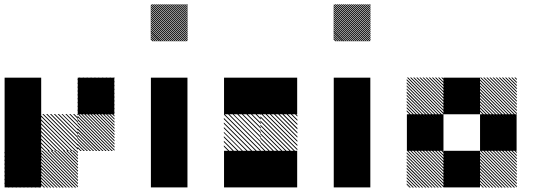

<svg xmlns="http://www.w3.org/2000/svg" viewBox="-21 -854 2541 875"><path d="M167.5 -162.5 162.5 -167.5H167.5ZM167.5 -145 145 -167.5H150.8L167.5 -150.8ZM167.5 -127.5 127.5 -167.5H133.3L167.5 -133.3ZM167.5 -110 110 -167.5H115.8L167.5 -115.8ZM167.5 -92.5 92.5 -167.5H97.5L167.5 -97.5ZM167.5 -75 75 -167.5H80.8L167.5 -80.8ZM167.5 -57.5 57.5 -167.5H63.3L167.5 -63.3ZM167.5 -40 40 -167.5H45.8L167.5 -45.8ZM167.5 -22.5 22.5 -167.5H28.3L167.5 -28.3ZM167.5 -5 5 -167.5H10.8L167.5 -10.8ZM155.8 0.8 -0.8 -155.8V-161.7L161.7 0.8ZM138.3 0.8 -0.8 -138.3V-144.2L144.2 0.8ZM120.8 0.8 -0.8 -120.8V-126.7L126.7 0.8ZM103.3 0.8 -0.8 -103.3V-109.2L109.2 0.8ZM85.8 0.8 -0.8 -85.8V-91.7L91.7 0.8ZM68.3 0.8 -0.8 -68.3V-74.2L74.2 0.8ZM50.8 0.8 -0.8 -50.8V-56.7L56.7 0.8ZM33.3 0.8 -0.8 -33.3V-39.2L39.2 0.8ZM15.8 0.8 -0.8 -15.8V-21.7L21.7 0.8ZM167.5 -167.5H168.3L167.5 -168.3ZM333.3 -500H500V-333.3H333.3ZM334.2 -155.8 322.5 -167.5H328.3L334.2 -161.7ZM334.2 -141.7 308.3 -167.5H314.2L334.2 -147.5ZM334.2 -127.5 294.2 -167.5H300L334.2 -133.3ZM334.2 -113.3 280 -167.5H285.8L334.2 -119.2ZM334.2 -99.2 265.8 -167.5H271.7L334.2 -105ZM334.2 -85 251.7 -167.5H257.5L334.2 -90.8ZM334.2 -70.8 237.5 -167.5H243.3L334.2 -76.7ZM334.2 -56.7 223.3 -167.5H229.2L334.2 -62.5ZM334.2 -42.5 209.2 -167.5H215L334.2 -48.3ZM334.2 -28.3 195 -167.5H200.8L334.2 -34.2ZM334.2 -14.2 180.8 -167.5H186.7L334.2 -20ZM334.2 0 166.7 -167.5H172.5L334.2 -5.8ZM320.8 0.8 165.8 -154.2V-160L326.7 0.8ZM306.7 0.8 165.8 -140V-145.8L312.5 0.8ZM292.5 0.8 165.8 -125.8V-131.7L298.3 0.8ZM278.3 0.8 165.8 -111.7V-117.5L284.2 0.8ZM263.3 0.8 165.8 -96.7V-103.3L270 0.8ZM250 0.8 165.8 -83.3V-89.2L255.8 0.8ZM235.8 0.8 165.8 -69.2V-75L241.7 0.8ZM221.7 0.8 165.8 -55V-60.8L227.5 0.8ZM207.5 0.8 165.8 -40.8V-46.7L213.3 0.8ZM193.3 0.8 165.8 -26.7V-32.5L199.2 0.8ZM179.2 0.8 165.8 -12.5V-18.3L185 0.8ZM500.8 -322.5 489.2 -334.2H495L500.8 -328.3ZM500.8 -308.3 475 -334.2H480.8L500.8 -314.2ZM500.8 -294.2 460.8 -334.2H466.7L500.8 -300ZM500.8 -280 446.7 -334.2H452.5L500.8 -285.8ZM500.8 -265.8 432.5 -334.2H438.3L500.8 -271.7ZM500.8 -251.7 418.3 -334.2H424.2L500.8 -257.5ZM500.8 -237.5 404.2 -334.2H410L500.8 -243.3ZM500.8 -223.3 390 -334.2H395.8L500.8 -229.2ZM500.8 -209.2 375.8 -334.2H381.7L500.8 -215ZM500.8 -195 361.7 -334.2H367.5L500.8 -200.8ZM500.8 -180.8 347.5 -334.2H353.3L500.8 -186.7ZM500.8 -166.7 333.3 -334.2H339.2L500.8 -172.5ZM487.5 -165.8 332.5 -320.8V-326.7L493.3 -165.8ZM473.3 -165.8 332.5 -306.7V-312.5L479.2 -165.8ZM459.2 -165.8 332.5 -292.5V-298.3L465 -165.8ZM445 -165.8 332.5 -278.3V-284.2L450.8 -165.8ZM430 -165.8 332.5 -263.3V-270L436.7 -165.8ZM416.7 -165.8 332.5 -250V-255.8L422.5 -165.8ZM402.5 -165.8 332.5 -235.8V-241.7L408.3 -165.8ZM388.3 -165.8 332.5 -221.7V-227.5L394.2 -165.8ZM374.2 -165.8 332.5 -207.5V-213.3L380 -165.8ZM360 -165.8 332.5 -193.3V-199.2L365.8 -165.8ZM345.8 -165.8 332.5 -179.2V-185L351.7 -165.8ZM334.2 -329.2 329.2 -334.2H334.2ZM334.2 -311.7 311.7 -334.2H317.5L334.2 -317.5ZM334.2 -294.2 294.2 -334.2H300L334.2 -300ZM334.2 -276.7 276.7 -334.2H282.5L334.2 -282.5ZM334.2 -259.2 259.2 -334.2H264.2L334.2 -264.2ZM334.2 -241.7 241.7 -334.2H247.5L334.2 -247.5ZM334.2 -224.2 224.2 -334.2H230L334.2 -230ZM334.2 -206.7 206.7 -334.2H212.5L334.2 -212.5ZM334.2 -189.2 189.2 -334.2H195L334.2 -195ZM334.2 -171.7 171.7 -334.2H177.5L334.2 -177.5ZM322.5 -165.8 165.8 -322.5V-328.3L328.3 -165.8ZM305 -165.8 165.8 -305V-310.8L310.8 -165.8ZM287.5 -165.8 165.8 -287.5V-293.3L293.3 -165.8ZM270 -165.8 165.8 -270V-275.8L275.8 -165.8ZM252.5 -165.8 165.8 -252.5V-258.3L258.3 -165.8ZM235 -165.8 165.8 -235V-240.8L240.8 -165.8ZM217.5 -165.8 165.8 -217.5V-223.3L223.3 -165.8ZM200 -165.8 165.8 -200V-205.8L205.8 -165.8ZM182.5 -165.8 165.8 -182.5V-188.3L188.3 -165.8ZM334.2 -334.2H335L334.2 -335ZM500.8 -495.8 495.8 -500.8H500.8ZM500.8 -478.3 478.3 -500.8H484.2L500.8 -484.2ZM500.8 -460.8 460.8 -500.8H466.7L500.8 -466.7ZM500.8 -443.3 443.3 -500.8H449.2L500.8 -449.2ZM500.8 -425.8 425.8 -500.8H430.8L500.8 -430.8ZM500.8 -408.3 408.3 -500.8H414.2L500.8 -414.2ZM500.8 -390.8 390.8 -500.8H396.7L500.8 -396.7ZM500.8 -373.3 373.3 -500.8H379.2L500.8 -379.2ZM500.8 -355.8 355.8 -500.8H361.7L500.8 -361.7ZM500.8 -338.3 338.3 -500.8H344.2L500.8 -344.2ZM489.2 -332.5 332.5 -489.2V-495L495 -332.5ZM471.7 -332.5 332.5 -471.7V-477.5L477.5 -332.5ZM454.2 -332.5 332.5 -454.2V-460L460 -332.5ZM436.7 -332.5 332.5 -436.7V-442.5L442.5 -332.5ZM419.2 -332.5 332.5 -419.2V-425L425 -332.5ZM401.7 -332.5 332.5 -401.7V-407.5L407.5 -332.5ZM384.2 -332.5 332.5 -384.2V-390L390 -332.5ZM366.7 -332.5 332.5 -366.7V-372.5L372.5 -332.5ZM349.2 -332.5 332.5 -349.2V-355L355 -332.5ZM500.8 -500.8H501.7L500.8 -501.7ZM0 -166.7H166.7V0H0ZM0 -333.3H166.7V0H0ZM0 -500H166.7V-166.7H0Z M834.2 -826.7 826.7 -834.2H832.5L834.2 -832.5ZM834.2 -817.5 817.5 -834.2H823.3L834.2 -823.3ZM834.2 -808.3 808.3 -834.2H814.2L834.2 -814.2ZM834.2 -799.2 799.2 -834.2H805L834.2 -805ZM834.2 -790 790 -834.2H795.8L834.2 -795.8ZM834.2 -780.8 780.8 -834.2H786.7L834.2 -786.7ZM834.2 -771.7 771.7 -834.2H777.5L834.2 -777.5ZM834.2 -762.5 762.5 -834.2H768.3L834.2 -768.3ZM834.2 -753.3 753.3 -834.2H759.2L834.2 -759.2ZM834.2 -744.2 744.2 -834.2H750L834.2 -750ZM834.2 -735 735 -834.2H740.8L834.2 -740.8ZM834.2 -725.8 725.8 -834.2H731.7L834.2 -731.7ZM834.2 -716.7 716.7 -834.2H722.5L834.2 -722.5ZM834.2 -707.5 707.5 -834.2H713.3L834.2 -713.3ZM834.2 -698.3 698.3 -834.2H704.2L834.2 -704.2ZM834.2 -689.2 689.2 -834.2H695L834.2 -695ZM834.2 -680 680 -834.2H685.8L834.2 -685.8ZM834.2 -670.8 670.8 -834.2H676.7L834.2 -676.7ZM830 -665.8 665.8 -830 667.5 -834.2 834.2 -667.5ZM820.8 -665.8 665.8 -820.8V-826.7L826.7 -665.8ZM811.7 -665.8 665.8 -811.7V-817.5L817.5 -665.8ZM802.5 -665.8 665.8 -802.5V-808.3L808.3 -665.8ZM793.3 -665.8 665.8 -793.3V-799.2L799.2 -665.8ZM784.2 -665.8 665.8 -784.2V-790L790 -665.8ZM775 -665.8 665.8 -775V-780.8L780.8 -665.8ZM765.8 -665.8 665.8 -765.8V-771.7L771.7 -665.8ZM756.7 -665.8 665.8 -756.7V-762.5L762.5 -665.8ZM747.5 -665.8 665.8 -747.5V-753.3L753.3 -665.8ZM738.3 -665.8 665.8 -738.3V-744.2L744.2 -665.8ZM729.2 -665.8 665.8 -729.2V-735L735 -665.8ZM720 -665.8 665.8 -720V-725.8L725.8 -665.8ZM710 -665.8 665.8 -710V-716.7L716.7 -665.8ZM701.7 -665.8 665.8 -701.7V-707.5L707.5 -665.8ZM692.5 -665.8 665.8 -692.5V-698.3L698.3 -665.8ZM683.3 -665.8 665.8 -683.3V-689.2L689.2 -665.8ZM674.2 -665.8 665.8 -674.2V-680L680 -665.8ZM666.7 -166.7H833.3V0H666.7ZM666.7 -333.3H833.3V0H666.7ZM666.7 -500H833.3V-166.7H666.7Z M1334.2 -322.5 1322.5 -334.2H1328.3L1334.2 -328.3ZM1334.2 -303.3 1303.3 -334.2H1309.2L1334.2 -309.2ZM1334.2 -284.2 1284.2 -334.2H1290L1334.2 -290ZM1334.2 -264.2 1264.2 -334.2H1270.8L1334.2 -270.8ZM1334.2 -245.8 1245.8 -334.2H1251.7L1334.2 -251.7ZM1334.2 -226.7 1226.7 -334.2H1232.5L1334.2 -232.5ZM1334.2 -207.5 1207.5 -334.2H1213.3L1334.2 -213.3ZM1334.2 -188.3 1188.3 -334.2H1194.2L1334.2 -194.2ZM1334.2 -169.2 1169.2 -334.2H1175L1334.2 -175ZM1318.3 -165.8 1165.8 -318.3V-324.2L1324.2 -165.8ZM1299.2 -165.8 1165.8 -299.2V-305L1305 -165.8ZM1280 -165.8 1165.8 -280V-285.8L1285.8 -165.8ZM1260.8 -165.8 1165.8 -260.8V-266.7L1266.7 -165.8ZM1241.7 -165.8 1165.8 -241.7V-247.5L1247.5 -165.8ZM1222.5 -165.8 1165.8 -222.5V-228.3L1228.3 -165.8ZM1203.3 -165.8 1165.8 -203.3V-209.2L1209.2 -165.8ZM1184.2 -165.8 1165.8 -184.2V-190L1190 -165.8ZM1167.5 -330 1163.3 -334.2H1167.5ZM1167.5 -309.2 1142.5 -334.2H1148.3L1167.5 -315ZM1167.5 -288.3 1121.7 -334.2H1127.5L1167.5 -294.2ZM1167.5 -267.5 1100.8 -334.2H1106.7L1167.5 -273.3ZM1167.5 -246.7 1080 -334.2H1085.8L1167.5 -252.5ZM1167.5 -225.8 1059.2 -334.2H1065L1167.5 -231.7ZM1167.5 -205 1038.3 -334.2H1043.3L1167.5 -210ZM1167.5 -184.2 1017.5 -334.2H1023.3L1167.5 -190ZM1165 -165.8 999.2 -331.7 1002.5 -334.2 1167.5 -169.2ZM1144.2 -165.8 999.2 -310.8V-316.7L1150 -165.8ZM1123.3 -165.8 999.2 -290V-295.8L1129.2 -165.8ZM1102.5 -165.8 999.2 -269.2V-275L1108.3 -165.8ZM1081.7 -165.8 999.2 -248.3V-253.3L1086.7 -165.8ZM1060.8 -165.8 999.2 -227.5V-233.3L1066.7 -165.8ZM1040 -165.8 999.2 -206.7V-212.5L1045.8 -165.8ZM1019.2 -165.8 999.2 -185.8V-191.7L1025 -165.8ZM1167.5 -334.2H1169.2L1167.5 -335.8ZM1166.7 -166.7H1333.3V0H1166.7ZM1000 -166.7H1333.3V0H1000ZM1166.7 -500H1333.3V-333.3H1166.7ZM1000 -500H1333.3V-333.3H1000Z M1667.5 -826.7 1660 -834.2H1665.8L1667.5 -832.5ZM1667.5 -817.5 1650.8 -834.2H1656.7L1667.5 -823.3ZM1667.5 -808.3 1641.7 -834.2H1647.5L1667.5 -814.2ZM1667.5 -799.2 1632.5 -834.2H1638.3L1667.5 -805ZM1667.5 -790 1623.3 -834.2H1629.2L1667.5 -795.8ZM1667.5 -780.8 1614.2 -834.2H1620L1667.5 -786.7ZM1667.5 -771.7 1605 -834.2H1610.8L1667.5 -777.5ZM1667.5 -762.5 1595.8 -834.2H1601.7L1667.5 -768.3ZM1667.5 -753.3 1586.7 -834.2H1592.5L1667.5 -759.2ZM1667.5 -744.2 1577.5 -834.2H1583.3L1667.5 -750ZM1667.5 -735 1568.3 -834.2H1574.2L1667.5 -740.8ZM1667.5 -725.8 1559.2 -834.2H1565L1667.5 -731.7ZM1667.5 -716.7 1550 -834.2H1555.8L1667.5 -722.5ZM1667.5 -707.5 1540.8 -834.2H1546.7L1667.5 -713.3ZM1667.5 -698.3 1531.7 -834.2H1537.5L1667.5 -704.2ZM1667.5 -689.2 1522.5 -834.2H1528.3L1667.5 -695ZM1667.5 -680 1513.3 -834.2H1519.2L1667.5 -685.8ZM1667.5 -670.8 1504.2 -834.2H1510L1667.5 -676.7ZM1663.3 -665.8 1499.2 -830 1500.8 -834.2 1667.5 -667.5ZM1654.2 -665.8 1499.2 -820.8V-826.7L1660 -665.8ZM1645 -665.8 1499.2 -811.7V-817.5L1650.8 -665.8ZM1635.8 -665.8 1499.2 -802.5V-808.3L1641.7 -665.8ZM1626.7 -665.8 1499.2 -793.3V-799.2L1632.5 -665.8ZM1617.5 -665.8 1499.2 -784.2V-790L1623.3 -665.8ZM1608.3 -665.8 1499.2 -775V-780.8L1614.2 -665.8ZM1599.2 -665.8 1499.2 -765.8V-771.7L1605 -665.8ZM1590 -665.8 1499.2 -756.7V-762.5L1595.8 -665.8ZM1580.8 -665.8 1499.2 -747.5V-753.3L1586.7 -665.8ZM1571.7 -665.8 1499.2 -738.3V-744.2L1577.5 -665.8ZM1562.5 -665.8 1499.2 -729.2V-735L1568.3 -665.8ZM1553.3 -665.8 1499.2 -720V-725.8L1559.2 -665.8ZM1543.3 -665.8 1499.2 -710V-716.7L1550 -665.8ZM1535 -665.8 1499.2 -701.7V-707.5L1540.8 -665.8ZM1525.8 -665.8 1499.2 -692.5V-698.3L1531.7 -665.8ZM1516.7 -665.8 1499.2 -683.3V-689.2L1522.5 -665.8ZM1507.5 -665.8 1499.2 -674.2V-680L1513.3 -665.8ZM1500 -166.7H1666.7V0H1500ZM1500 -333.3H1666.7V0H1500ZM1500 -500H1666.7V-166.7H1500Z M2334.2 -155.8 2322.5 -167.5H2328.3L2334.2 -161.7ZM2334.2 -141.7 2308.3 -167.5H2314.2L2334.2 -147.5ZM2334.2 -127.5 2294.2 -167.5H2300L2334.2 -133.3ZM2334.2 -113.3 2280 -167.5H2285.8L2334.2 -119.2ZM2334.2 -99.2 2265.8 -167.5H2271.7L2334.2 -105ZM2334.2 -85 2251.7 -167.5H2257.5L2334.2 -90.8ZM2334.2 -70.8 2237.5 -167.5H2243.3L2334.2 -76.7ZM2334.2 -56.7 2223.3 -167.5H2229.2L2334.2 -62.5ZM2334.2 -42.5 2209.2 -167.5H2215L2334.2 -48.3ZM2334.2 -28.3 2195 -167.5H2200.8L2334.2 -34.2ZM2334.2 -14.2 2180.8 -167.5H2186.7L2334.2 -20ZM2334.2 0 2166.7 -167.5H2172.5L2334.2 -5.8ZM2320.8 0.8 2165.8 -154.2V-160L2326.7 0.8ZM2306.7 0.8 2165.8 -140V-145.8L2312.5 0.8ZM2292.5 0.8 2165.8 -125.8V-131.7L2298.3 0.8ZM2278.3 0.8 2165.8 -111.7V-117.5L2284.2 0.8ZM2263.3 0.8 2165.8 -96.7V-103.3L2270 0.8ZM2250 0.8 2165.8 -83.3V-89.2L2255.8 0.8ZM2235.8 0.8 2165.8 -69.2V-75L2241.7 0.8ZM2221.7 0.8 2165.8 -55V-60.8L2227.5 0.8ZM2207.5 0.8 2165.8 -40.8V-46.7L2213.3 0.8ZM2193.3 0.8 2165.8 -26.7V-32.5L2199.2 0.8ZM2179.2 0.8 2165.8 -12.5V-18.3L2185 0.8ZM2000.8 -155.8 1989.2 -167.5H1995L2000.8 -161.7ZM2000.8 -141.7 1975 -167.5H1980.8L2000.8 -147.5ZM2000.8 -127.5 1960.8 -167.5H1966.7L2000.8 -133.3ZM2000.8 -113.3 1946.7 -167.5H1952.5L2000.8 -119.2ZM2000.8 -99.2 1932.5 -167.5H1938.3L2000.8 -105ZM2000.8 -85 1918.3 -167.5H1924.2L2000.8 -90.8ZM2000.8 -70.8 1904.2 -167.5H1910L2000.8 -76.7ZM2000.8 -56.7 1890 -167.5H1895.8L2000.8 -62.5ZM2000.8 -42.5 1875.8 -167.5H1881.7L2000.8 -48.3ZM2000.8 -28.3 1861.7 -167.5H1867.5L2000.8 -34.2ZM2000.8 -14.2 1847.5 -167.5H1853.3L2000.8 -20ZM2000.8 0 1833.3 -167.5H1839.2L2000.8 -5.8ZM1987.5 0.8 1832.5 -154.2V-160L1993.3 0.8ZM1973.3 0.8 1832.5 -140V-145.8L1979.2 0.8ZM1959.2 0.8 1832.5 -125.8V-131.7L1965 0.8ZM1945 0.8 1832.5 -111.7V-117.5L1950.8 0.8ZM1930 0.8 1832.5 -96.7V-103.3L1936.7 0.8ZM1916.7 0.8 1832.5 -83.3V-89.2L1922.5 0.8ZM1902.5 0.8 1832.5 -69.2V-75L1908.3 0.8ZM1888.3 0.8 1832.5 -55V-60.8L1894.2 0.8ZM1874.2 0.8 1832.5 -40.8V-46.7L1880 0.8ZM1860 0.8 1832.5 -26.7V-32.5L1865.8 0.8ZM1845.8 0.8 1832.5 -12.5V-18.3L1851.7 0.8ZM2334.2 -489.2 2322.5 -500.8H2328.3L2334.2 -495ZM2334.2 -475 2308.3 -500.8H2314.2L2334.2 -480.8ZM2334.2 -460.8 2294.2 -500.8H2300L2334.2 -466.7ZM2334.2 -446.7 2280 -500.8H2285.8L2334.2 -452.5ZM2334.2 -432.5 2265.8 -500.8H2271.7L2334.2 -438.3ZM2334.2 -418.3 2251.7 -500.8H2257.5L2334.2 -424.2ZM2334.2 -404.2 2237.5 -500.8H2243.3L2334.2 -410ZM2334.2 -390 2223.3 -500.8H2229.2L2334.2 -395.8ZM2334.2 -375.8 2209.2 -500.8H2215L2334.2 -381.7ZM2334.2 -361.7 2195 -500.8H2200.8L2334.2 -367.5ZM2334.2 -347.5 2180.8 -500.8H2186.7L2334.2 -353.3ZM2334.2 -333.3 2166.7 -500.8H2172.5L2334.2 -339.2ZM2320.8 -332.5 2165.8 -487.5V-493.3L2326.7 -332.5ZM2306.7 -332.5 2165.8 -473.3V-479.2L2312.5 -332.5ZM2292.5 -332.5 2165.8 -459.2V-465L2298.3 -332.5ZM2278.3 -332.5 2165.8 -445V-450.8L2284.2 -332.5ZM2263.3 -332.5 2165.8 -430V-436.7L2270 -332.5ZM2250 -332.5 2165.8 -416.7V-422.5L2255.8 -332.5ZM2235.8 -332.5 2165.8 -402.5V-408.3L2241.7 -332.5ZM2221.7 -332.5 2165.8 -388.3V-394.2L2227.5 -332.5ZM2207.5 -332.5 2165.8 -374.2V-380L2213.3 -332.5ZM2193.3 -332.5 2165.8 -360V-365.8L2199.2 -332.5ZM2179.2 -332.5 2165.8 -345.8V-351.7L2185 -332.5ZM2000.8 -489.2 1989.2 -500.8H1995L2000.8 -495ZM2000.8 -475 1975 -500.8H1980.8L2000.8 -480.8ZM2000.8 -460.8 1960.8 -500.8H1966.7L2000.8 -466.7ZM2000.8 -446.7 1946.7 -500.8H1952.5L2000.8 -452.5ZM2000.8 -432.5 1932.5 -500.8H1938.3L2000.8 -438.3ZM2000.8 -418.3 1918.3 -500.8H1924.2L2000.8 -424.2ZM2000.8 -404.2 1904.2 -500.8H1910L2000.8 -410ZM2000.8 -390 1890 -500.8H1895.8L2000.8 -395.8ZM2000.8 -375.8 1875.8 -500.8H1881.7L2000.8 -381.7ZM2000.8 -361.7 1861.7 -500.8H1867.5L2000.8 -367.5ZM2000.8 -347.5 1847.5 -500.8H1853.3L2000.8 -353.3ZM2000.8 -333.3 1833.3 -500.8H1839.2L2000.8 -339.2ZM1987.5 -332.5 1832.5 -487.5V-493.3L1993.3 -332.5ZM1973.3 -332.5 1832.5 -473.3V-479.2L1979.2 -332.5ZM1959.2 -332.5 1832.5 -459.2V-465L1965 -332.5ZM1945 -332.5 1832.5 -445V-450.8L1950.8 -332.5ZM1930 -332.5 1832.5 -430V-436.7L1936.7 -332.5ZM1916.7 -332.5 1832.5 -416.7V-422.5L1922.5 -332.5ZM1902.5 -332.5 1832.5 -402.5V-408.3L1908.3 -332.5ZM1888.3 -332.5 1832.5 -388.3V-394.2L1894.2 -332.5ZM1874.2 -332.5 1832.5 -374.2V-380L1880 -332.5ZM1860 -332.5 1832.5 -360V-365.8L1865.8 -332.5ZM1845.8 -332.5 1832.5 -345.8V-351.7L1851.7 -332.5ZM2000 -166.7H2166.7V0H2000ZM2166.7 -333.3H2333.3V-166.7H2166.7ZM1833.3 -333.3H2000V-166.7H1833.3ZM2000 -500H2166.7V-333.3H2000Z"/></svg>

Font: 0xA000-Pixelated
Style: Pixelated
Weight: 400
Version: Version 0.1